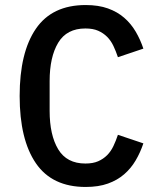

<svg xmlns="http://www.w3.org/2000/svg" viewBox="-20 -730 640 762"><path d="M320 12Q187 12 122.5 -82Q58 -176 58 -349Q58 -522 122.5 -616Q187 -710 320 -710Q371 -710 408.5 -696.5Q446 -683 473 -659.5Q500 -636 518.5 -604.5Q537 -573 549 -537L448 -503Q440 -527 430 -548Q420 -569 405 -584Q390 -599 369.5 -608Q349 -617 319 -617Q245 -617 211 -560.5Q177 -504 177 -408V-290Q177 -194 211 -137.5Q245 -81 319 -81Q349 -81 369.5 -90Q390 -99 405 -114Q420 -129 430 -150Q440 -171 448 -195L549 -161Q537 -125 518.5 -93.5Q500 -62 473 -38.5Q446 -15 408.5 -1.5Q371 12 320 12Z"/></svg>

Font: IBM Plex Mono Medium
Style: Regular
Weight: 500
Monospace: yes
Designer: Mike Abbink, Paul van der Laan, Pieter van Rosmalen
Foundry: Bold Monday
Version: Version 2.3